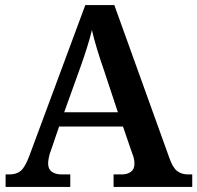

<svg xmlns="http://www.w3.org/2000/svg" viewBox="-20 -734 775 754"><path d="M2 0V-49H17Q45 -49 62 -63.5Q79 -78 96 -124L315 -714H429L645 -114Q658 -76 675.5 -62.5Q693 -49 719 -49H735V0H426V-49H459Q479 -49 493.5 -59Q508 -69 508 -91Q508 -102 505.5 -112.5Q503 -123 499 -132L463 -237H212L180 -143Q175 -131 172 -116.5Q169 -102 169 -92Q169 -70 183.5 -59.5Q198 -49 222 -49H256V0ZM232 -293H443L387 -462Q374 -499 361.5 -540Q349 -581 341 -616Q333 -583 321 -545Q309 -507 295 -468Z"/></svg>

Font: Noto Serif Vithkuqi SemiBold
Style: Regular
Weight: 600
Version: Version 1.005